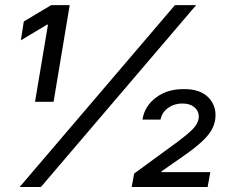

<svg xmlns="http://www.w3.org/2000/svg" viewBox="-20 -748 910 768"><path d="M58.6 0 679.7 -727.5H764.6L143.6 0ZM120.1 -340.8 171.9 -649.4H168L63.5 -586.9L75.2 -662.1L184.6 -727.5H258.8L194.3 -340.8ZM506.8 0 516.6 -53.7 691.4 -181.6Q727.5 -208.5 748.5 -229Q769.5 -249.5 774.4 -272.5Q778.3 -299.3 760 -316.7Q741.7 -334 709 -334Q676.8 -334 652.1 -316.2Q627.4 -298.3 622.1 -269.5H549.8Q558.1 -323.2 603.8 -357.7Q649.4 -392.1 715.8 -391.6Q781.7 -392.1 814.9 -356.9Q848.1 -321.8 840.8 -269.5Q837.4 -246.6 824.5 -225.1Q811.5 -203.6 785.6 -179.9Q759.8 -156.2 716.8 -126L626 -62.5V-59.6H821.3L810.5 0Z"/></svg>

Font: Inter Tight
Style: Italic
Weight: 400
Italic angle: -9.39999°
Designer: Rasmus Andersson
Foundry: rsms
Version: Version 3.002